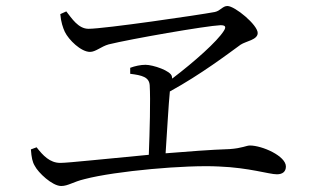

<svg xmlns="http://www.w3.org/2000/svg" viewBox="-20 -672 1040 640"><path d="M83 -174C85 -147 88 -132 96 -119C107 -97 154 -52 184 -52C207 -52 224 -66 262 -75C365 -102 601 -123 710 -117C811 -113 877 -91 903 -91C922 -91 933 -100 933 -117C933 -152 854 -187 813 -187C801 -187 788 -178 745 -175C682 -173 607 -167 532 -161C537 -235 542 -326 546 -365V-367C650 -424 742 -494 782 -523C800 -535 839 -539 839 -562C839 -589 763 -652 738 -652C722 -652 715 -636 696 -632C643 -622 328 -576 275 -576C241 -576 219 -611 201 -634L181 -625C183 -599 190 -579 196 -566C209 -539 250 -499 280 -499C299 -499 317 -517 342 -524C415 -542 667 -586 715 -588C731 -588 735 -583 726 -569C704 -534 629 -467 554 -410L553 -417C550 -436 490 -456 465 -456C449 -456 430 -452 414 -446V-426C454 -421 477 -415 479 -388C482 -340 479 -232 476 -156C335 -143 208 -129 181 -129C146 -129 123 -154 102 -181Z"/></svg>

Font: Noto Serif CJK KR
Style: Regular
Weight: 400
Designer: Ryoko NISHIZUKA 西塚涼子 (kana & ideographs); Frank Grießhammer (Latin, Greek & Cyrillic); Wenlong ZHANG 张文龙 (bopomofo); San
Foundry: Adobe
Version: Version 2.001;hotconv 1.1.0;makeotfexe 2.6.0